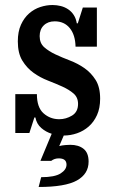

<svg xmlns="http://www.w3.org/2000/svg" viewBox="-20 -530 458 765"><path d="M144 176Q198 176 221.5 161Q245 146 245 126Q245 101 214 101Q197 101 184 111H141L186 3Q163 -4 144.5 -20Q126 -36 121 -62H117L97 0H41V-155H127Q127 -102 153.5 -78.5Q180 -55 216 -55Q243 -55 267 -69.5Q291 -84 291 -116Q291 -142 273 -157.5Q255 -173 228.5 -185Q202 -197 171 -209Q140 -221 113.5 -240Q87 -259 69 -288.5Q51 -318 51 -365Q51 -404 63.5 -431.5Q76 -459 96 -476.5Q116 -494 140.5 -502Q165 -510 189 -510Q206 -510 222 -506Q238 -502 251.5 -493Q265 -484 274 -470Q283 -456 286 -437H290L310 -500H366V-344H281Q280 -391 258 -418Q236 -445 198 -445Q171 -445 154.5 -429Q138 -413 138 -386Q138 -358 156 -342Q174 -326 200.5 -313.5Q227 -301 258.5 -289Q290 -277 316.5 -258.5Q343 -240 361 -211.5Q379 -183 379 -137Q379 -99 366.5 -71.5Q354 -44 333.5 -26Q313 -8 287 1Q261 10 234 10L216 52Q227 49 240 48Q253 47 260 47Q293 47 313 63Q333 79 333 114Q333 163 286.5 189Q240 215 134 215Z"/></svg>

Font: HermeneusOne
Style: Regular
Weight: 400
Designer: Rodrigo Fuenzalida, Pablo Impallari
Foundry: Pablo Impallari, Rodrigo Fuenzalida
Version: Version 1.000; ttfautohint (v0.8) -G 200 -r 50